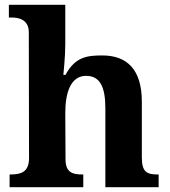

<svg xmlns="http://www.w3.org/2000/svg" viewBox="-20 -780 707 800"><path d="M20 0H327V-53H324C280 -53 253 -62 253 -118L252 -309C252 -391 273 -464 339 -464C398 -464 419 -415 419 -329V0H641V-53H638C593 -53 571 -62 571 -124V-356C571 -491 509 -549 406 -549C343 -549 293 -543 253 -468H244C244 -468 252 -543 252 -595V-760H17V-707H29C57 -707 100 -699 100 -646L101 -122C101 -62 67 -53 22 -53H20Z"/></svg>

Font: Noto Nastaliq Urdu
Style: Bold
Weight: 700
Designer: Monotype Design Team (Patrick Giasson: type design, Kamal Mansour: OpenType code, Glenda Bellarosa). Updated by Simon Co
Foundry: Monotype Imaging Inc., Simon Cozens
Version: Version 3.009